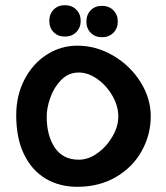

<svg xmlns="http://www.w3.org/2000/svg" viewBox="-20 -719 640 740"><path d="M42.5 -275Q42.5 -351 74.2 -412.2Q106 -473.5 160 -508.2Q214 -543 278 -543Q351 -543 416.5 -504.5Q482 -466 521.5 -403Q561 -340 561 -271Q561 -199.5 526.2 -137Q491.5 -74.5 427 -36.8Q362.5 1 278 1Q208.5 1 155.2 -31Q102 -63 72.2 -125Q42.5 -187 42.5 -275ZM436 -270Q436 -310.5 413.2 -350Q390.5 -389.5 355 -414.5Q319.5 -439.5 284 -439.5Q244 -439.5 216 -411Q188 -382.5 174 -342.8Q160 -303 160 -270Q160 -196.5 191.2 -150Q222.5 -103.5 284 -103.5Q320.5 -103.5 355.8 -128.8Q391 -154 413.5 -193Q436 -232 436 -270ZM170 -638.5Q170 -665 186.8 -682Q203.5 -699 230 -699Q256.5 -699 273.8 -682Q291 -665 291 -638.5Q291 -612 273.8 -595Q256.5 -578 230 -578Q203.5 -578 186.8 -595Q170 -612 170 -638.5ZM313 -636Q313 -662.5 329.8 -679.5Q346.5 -696.5 373 -696.5Q399.5 -696.5 416.8 -679.5Q434 -662.5 434 -636Q434 -609.5 416.8 -592.5Q399.5 -575.5 373 -575.5Q346.5 -575.5 329.8 -592.5Q313 -609.5 313 -636Z"/></svg>

Font: JuliaMono
Style: Bold
Weight: 700
Monospace: yes
Designer: cormullion
Foundry: corm
Version: Version 0.055; ttfautohint (v1.8.4)